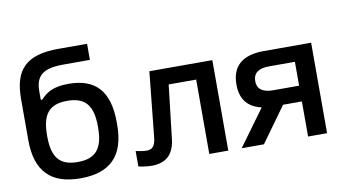

<svg xmlns="http://www.w3.org/2000/svg" viewBox="-72 -871 1843 1045"><g transform="rotate(-10 849.0 -348.5)"><path d="M543 -244V-256C543 -431 469 -509 319 -509C236 -509 197 -484 165 -449H157V-496C157 -580 196 -617 309 -617H458V-706H300C119 -706 52 -633 52 -472V-245C52 -74 132 9 297 9C462 9 543 -73 543 -244ZM157 -247V-253C157 -370 198 -419 297 -419C396 -419 438 -370 438 -253V-247C438 -130 396 -81 297 -81C198 -81 157 -130 157 -247Z M823 -117 857 -411H1009V0H1114V-500H766L729 -140C724 -92 707 -77 677 -77C662 -77 640 -80 617 -85V0C638 5 669 9 689 9C774 9 814 -36 823 -117Z M1660 -500H1398C1280 -500 1220 -448 1220 -346C1220 -266 1258 -217 1334 -200L1188 0H1311L1451 -194H1555V0H1660ZM1324 -346C1324 -391 1354 -413 1411 -413H1555V-281H1411C1354 -281 1324 -303 1324 -346Z"/></g></svg>

Font: LT Wave Alt Medium
Style: Regular
Weight: 500
Designer: Daniel Lyons
Version: Version 2.5 (Glyphs App)